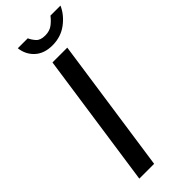

<svg xmlns="http://www.w3.org/2000/svg" viewBox="-288 -932 967 967"><g transform="rotate(-45 195.5 -448.5)"><path d="M55.5 0 160 -723H265.5L161 0ZM221 -783.5Q163 -783.5 128 -815.2Q93 -847 87 -897H158Q165 -880 180.5 -862.2Q196 -844.5 230 -844.5Q262.5 -844.5 284 -861.2Q305.5 -878 319.5 -897H391Q370.5 -850.5 325.8 -817Q281 -783.5 221 -783.5Z"/></g></svg>

Font: Public Sans Medium
Style: Italic
Weight: 500
Italic angle: -8°
Designer: The Public Sans project authors (U.S. Web Design System). Libre Franklin designed by Pablo Impallari and Rodrigo Fuenzal
Version: Version 1.007; ttfautohint (v1.8.1) -l 8 -r 50 -G 200 -x 14 